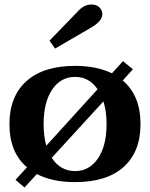

<svg xmlns="http://www.w3.org/2000/svg" viewBox="-20 -800 668 854"><path d="M225 -584 200 -619 322 -745Q352 -780 386 -780Q410 -780 422.5 -767Q435 -754 435 -738Q435 -721 422.5 -706.5Q410 -692 385 -677ZM605 -248Q605 -125 530 -57.5Q455 10 314 10Q212 10 144 -26L89 34L49 0L100 -56Q22 -122 22 -248Q22 -371 97.5 -439Q173 -507 314 -507Q409 -507 478 -474L527 -528L571 -492L526 -442Q605 -375 605 -248ZM186 -152 414 -403Q377 -458 314 -458Q250 -458 212 -401.5Q174 -345 174 -248Q174 -193 186 -152ZM454 -248Q454 -304 440 -349L210 -98Q249 -39 314 -39Q377 -39 415.5 -95Q454 -151 454 -248Z"/></svg>

Font: Trirong Bold
Style: Regular
Weight: 700
Designer: Katatrad Team
Foundry: CadsonDemak
Version: Version 1.000